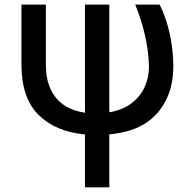

<svg xmlns="http://www.w3.org/2000/svg" viewBox="-20 -565 806 818"><path d="M71.4 -290.1V-545.5H175.4V-289.4Q175.4 -240.1 188.2 -203.7Q201 -167.3 223.4 -142.6Q245.7 -117.9 276.3 -103.9Q306.8 -89.8 342 -84.9V-545.5H445.7V-86.6Q505.3 -96.9 542.6 -126.8Q580.3 -157 597.5 -196.9Q614.7 -236.9 614.7 -282.7Q614 -315.3 609.4 -349.3Q604.8 -383.2 597.1 -416.7Q589.5 -450.3 579 -482.8Q568.5 -515.3 556.1 -545.5H659.8Q674.7 -516.7 685.7 -484Q696.7 -451.3 704 -417.3Q711.3 -383.2 714.8 -348.9Q718.4 -314.6 718.4 -282.7Q718.4 -247.2 712.2 -213.4Q706 -179.7 692.3 -149Q678.6 -118.3 657.5 -91.8Q636.4 -65.3 606.5 -44.4Q546.2 -2.1 445.7 7.5V233H342V7.8Q217.3 -3.6 144.5 -75.3Q71.4 -147.4 71.4 -290.1Z"/></svg>

Font: Inter P Medium
Style: Regular
Weight: 500
Designer: Rasmus Andersson
Foundry: rsms
Version: Version 3.018;git-588b23468